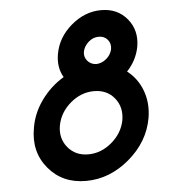

<svg xmlns="http://www.w3.org/2000/svg" viewBox="-51 -746 732 796"><g transform="rotate(-5 315.0 -348.0)"><path d="M484 -435Q527 -402 546.5 -349.5Q566 -297 556 -236Q539 -138 456.5 -68Q374 2 275 2Q177 2 119 -68Q61 -138 79 -236Q89 -297 127 -349.5Q165 -402 220 -435Q195 -478 205 -533Q217 -601 274 -649.5Q331 -698 399 -698Q467 -698 507 -649.5Q547 -601 535 -533Q524 -477 484 -435ZM379 -589Q356 -589 337 -572.5Q318 -556 313 -533Q309 -511 323 -494.5Q337 -478 360 -477Q383 -478 402 -494Q421 -510 426 -533Q430 -556 416.5 -572.5Q403 -589 379 -589ZM294 -107Q348 -107 392.5 -145Q437 -183 447 -236Q456 -290 425 -328Q394 -366 340 -366Q286 -366 241.5 -328Q197 -290 187 -236Q178 -183 209.5 -145Q241 -107 294 -107Z"/></g></svg>

Font: Quicksand
Style: Bold Italic
Weight: 700
Italic angle: -12°
Designer: Andrew Paglinawan
Foundry: Andrew Paglinawan
Version: 1.002